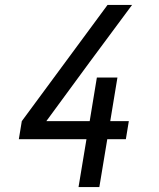

<svg xmlns="http://www.w3.org/2000/svg" viewBox="-20 -755 640 775"><path d="M297 0 329 -193H56L68 -266L414 -735H513Q426 -618 339.5 -501Q253 -384 167 -266H342L371 -442H454L425 -266H500L488 -193H413L381 0Z"/></svg>

Font: Zed Sans Extended
Style: Italic
Weight: 400
Width: 7
Italic angle: -9°
Designer: Belleve Invis
Foundry: Belleve Invis
Version: Version 1.0.0; ttfautohint (v1.8.4)